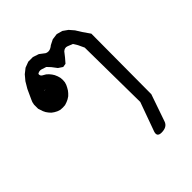

<svg xmlns="http://www.w3.org/2000/svg" viewBox="-188 -645 876 876"><g transform="rotate(-45 250.0 -206.5)"><path d="M76.2 -282.2 63.5 -289.1 52.7 -296.9 43.9 -306.6 36.1 -317.4 30.3 -329.1 26.4 -340.8 22.5 -352.5V-365.2V-378.9L25.4 -392.6L30.3 -404.3L35.2 -415L51.8 -451.2L70.3 -482.4L90.8 -506.8L114.3 -525.4L142.6 -536.1H172.9L201.2 -526.4L225.6 -507.8Q246.1 -497.1 268.6 -516.6L293.9 -529.3L323.2 -533.2L351.6 -525.4L375 -508.8L394.5 -486.3L412.1 -458L436.5 -422.9L434.6 -34.2L389.6 95.7Q380.9 123 343.8 123Q314.5 123 323.2 95.7L374 -44.9L370.1 -399.4L356.4 -428.7L343.8 -449.2L319.3 -459Q304.7 -464.8 292 -453.1L274.4 -430.7L255.9 -409.2L238.3 -406.2L217.8 -419.9L199.2 -444.3L183.6 -460.9L159.2 -468.8Q146.5 -471.7 135.7 -463.9Q133.8 -450.2 147.5 -444.3L159.2 -437.5L168.9 -428.7L177.7 -418L184.6 -407.2L190.4 -393.6L194.3 -379.9L195.3 -365.2L194.3 -351.6L190.4 -338.9L184.6 -327.1L177.7 -315.4L169.9 -305.7L160.2 -295.9L148.4 -288.1L135.7 -282.2L121.1 -277.3L106.4 -276.4L90.8 -277.3ZM98.6 -390.6 110.4 -391.6H101.6Z"/></g></svg>

Font: B2 Hana
Style: Regular
Weight: 500
Version: 2020-08-05; (max)